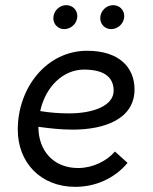

<svg xmlns="http://www.w3.org/2000/svg" viewBox="-20 -720 594 745"><path d="M272 5C350 5 424 -27 475 -88L426 -132C394 -95 340 -68 283 -68C187 -68 129 -136 129 -227V-228C172 -222 217 -217 262 -217C389 -217 502 -260 502 -373C502 -458 443 -523 318 -523C162 -523 49 -381 49 -217C49 -90 137 5 272 5ZM229 -607C255 -607 280 -628 280 -658C280 -681 262 -700 237 -700C211 -700 187 -678 187 -649C187 -626 205 -607 229 -607ZM411 -607C437 -607 462 -628 462 -658C462 -681 444 -700 419 -700C393 -700 369 -678 369 -649C369 -626 387 -607 411 -607ZM136 -289C157 -385 226 -450 306 -450C391 -450 421 -415 421 -368C421 -312 347 -280 247 -280C211 -280 172 -283 136 -289Z"/></svg>

Font: Fixel Text 20240404
Style: Italic
Weight: 400
Width: 4
Italic angle: -10°
Designer: AlfaBravo + MacPaw
Foundry: Kyrylo Tkachov, Marchela Mozhyna, Serhii Makarenko, Maria Weinstein, Zakhar Kryvoshyya
Version: Version 1.211;Glyphs 3.2 (3225)